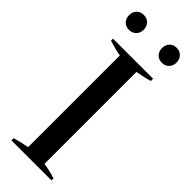

<svg xmlns="http://www.w3.org/2000/svg" viewBox="-290 -911 935 935"><g transform="rotate(45 177.0 -444.0)"><path d="M13 -836Q13 -859 27 -873.5Q41 -888 63 -888Q86 -888 100 -873.5Q114 -859 114 -836Q114 -814 100 -799.5Q86 -785 63 -785Q41 -785 27 -799.5Q13 -814 13 -836ZM240 -836Q240 -859 253.5 -873.5Q267 -888 290 -888Q312 -888 326 -873.5Q340 -859 340 -836Q340 -814 326 -799.5Q312 -785 290 -785Q267 -785 253.5 -799.5Q240 -814 240 -836ZM39 -15Q79 -27 120 -34V-666Q87 -671 39 -686V-700H315V-685Q286 -675 234 -666V-33Q274 -27 315 -14V0H39Z"/></g></svg>

Font: Trirong Medium
Style: Regular
Weight: 500
Designer: Katatrad Team
Foundry: CadsonDemak
Version: Version 1.001